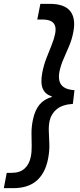

<svg xmlns="http://www.w3.org/2000/svg" viewBox="-57 -832 416 998"><path d="M-37.1 146 -22 66.4H3.4Q46.4 66.4 70.8 44.2Q95.2 22 103 -16.6Q108.4 -43.5 107.7 -74Q106.9 -104.5 106.7 -138.2Q106.4 -171.9 113.8 -208Q124 -258.8 148.2 -287.8Q172.4 -316.9 211.9 -327.6V-331.5Q178.7 -340.8 165.5 -370.8Q152.3 -400.9 163.1 -456.1Q170.4 -493.7 184.1 -529.1Q197.8 -564.5 210.7 -596.2Q223.6 -627.9 229 -653.8Q234.9 -681.2 229 -698Q223.1 -714.8 206.8 -722.7Q190.4 -730.5 162.6 -730.5H136.7L152.8 -812H202.1Q277.3 -812 307.6 -774.7Q337.9 -737.3 324.2 -665.5Q316.9 -627 302 -592Q287.1 -557.1 272.7 -524.2Q258.3 -491.2 252 -459.5Q247.1 -434.1 251.5 -413.1Q255.9 -392.1 274.4 -378.9Q293 -365.7 330.1 -363.3L321.8 -292Q267.6 -288.6 238.5 -264.9Q209.5 -241.2 201.2 -205.1Q195.3 -178.7 196.8 -147.9Q198.2 -117.2 199.5 -82.3Q200.7 -47.4 192.9 -6.8Q185.1 33.7 168.7 63Q152.3 92.3 129.4 110.6Q106.4 128.9 76.7 137.5Q46.9 146 12.2 146Z"/></svg>

Font: Reddit Sans SemiBold
Style: Italic
Weight: 600
Italic angle: -11.25°
Designer: Stephen Hutchings
Version: Version 1.013